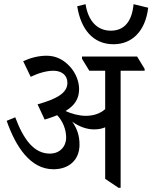

<svg xmlns="http://www.w3.org/2000/svg" viewBox="-20 -894 730 920"><path d="M524 -682C613 -682 677 -745 690 -857L620 -874C612 -788 573 -747 511 -747C444 -747 402 -796 390 -874L350 -864C367 -756 424 -682 524 -682ZM236 -83C309 -83 361 -126 361 -201C361 -241 351 -276 326 -311C358 -288 394 -274 431 -274C450 -274 468 -277 484 -284V-37L548 6H558V-555H673V-564L637 -623H373V-612L408 -555H484V-371C459 -349 427 -339 391 -339C358 -339 323 -349 294 -362C339 -389 359 -422 359 -467C359 -504 343 -544 316 -574C282 -611 245 -627 203 -627C167 -627 129 -618 91 -601L127 -526C165 -544 203 -555 236 -555C275 -555 303 -534 303 -497C303 -449 253 -420 160 -394L194 -321C217 -328 237 -335 254 -342C281 -314 297 -273 297 -235C297 -192 267 -158 219 -158C143 -158 93 -225 53 -332L12 -315C55 -192 125 -83 236 -83Z"/></svg>

Font: Noto Serif Devanagari SemiCondensed
Style: Regular
Weight: 400
Width: 4
Designer: Universal Thirst, Indian Type Foundry and the Monotype Design Team
Foundry: Monotype Imaging Inc.
Version: Version 2.004